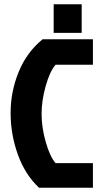

<svg xmlns="http://www.w3.org/2000/svg" viewBox="-20 -885 483 905"><path d="M242 -116H418V0H164Q98 -62 64 -157Q30 -252 30 -352.5Q30 -453 68 -546Q106 -639 181 -700H418V-580H242Q215 -549 195.5 -480Q176 -411 176 -348Q176 -285 195.5 -216Q215 -147 242 -116ZM233 -865H365V-730H233Z"/></svg>

Font: Jockey One
Style: Regular
Weight: 400
Designer: TypeTogether
Foundry: TypeTogether
Version: Version 1.002